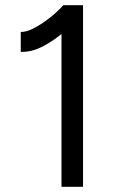

<svg xmlns="http://www.w3.org/2000/svg" viewBox="-20 -720 453 740"><path d="M217 0V-589Q179 -558 139.5 -538.5Q100 -519 60 -520V-597Q81 -596 110 -611Q139 -626 170 -650Q201 -674 224 -700H300V0Z"/></svg>

Font: Figtree Light
Style: Regular
Weight: 400
Version: Version 2.002